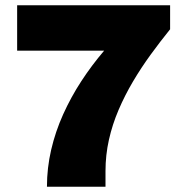

<svg xmlns="http://www.w3.org/2000/svg" viewBox="-20 -708 707 728"><path d="M158 0Q158 -71 174 -140Q190 -209 219.5 -274.5Q249 -340 288.5 -400.5Q328 -461 375 -516H45V-688H625V-597Q587 -550 551 -500.5Q515 -451 484 -398.5Q453 -346 429.5 -291Q406 -236 393 -178Q380 -120 380 -59V0Z"/></svg>

Font: Archivo SemiBold Black
Style: Regular
Weight: 900
Version: Version 2.001